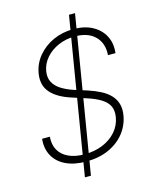

<svg xmlns="http://www.w3.org/2000/svg" viewBox="-133 -912 879 1096"><g transform="rotate(-15 306.5 -364.0)"><path d="M230 96.2 382.3 -823.7H418L265.6 96.2ZM261.2 11.2Q190.4 11.2 141.1 -12.7Q91.8 -36.6 68.4 -79.8Q44.9 -123 50.8 -179.7H96.7Q92.8 -133.3 111.6 -100.1Q130.4 -66.9 169.2 -49.1Q208 -31.2 262.7 -31.2Q321.8 -31.2 370.1 -51Q418.5 -70.8 450 -106.7Q481.4 -142.6 489.3 -189.9Q495.6 -227.5 483.2 -254.2Q470.7 -280.8 439 -300.8Q407.2 -320.8 355.5 -337.4L275.4 -363.3Q193.4 -389.2 155.3 -433.3Q117.2 -477.5 128.4 -544.9Q137.7 -601.1 174.1 -644.8Q210.4 -688.5 265.1 -713.4Q319.8 -738.3 385.3 -738.3Q450.7 -738.3 497.1 -713.1Q543.5 -688 566.2 -644Q588.9 -600.1 582 -543.5H537.6Q543 -611.8 502 -653.8Q460.9 -695.8 382.3 -695.8Q329.6 -695.8 284.9 -676.5Q240.2 -657.2 210.4 -623.3Q180.7 -589.4 173.3 -545.9Q167.5 -509.3 181.4 -482.2Q195.3 -455.1 225.6 -435.8Q255.9 -416.5 298.3 -402.3L374.5 -378.4Q414.6 -365.2 446.8 -348.6Q479 -332 500.7 -309.6Q522.5 -287.1 531.5 -257.3Q540.5 -227.5 534.2 -189Q524.4 -130.9 488.3 -85.7Q452.1 -40.5 394.3 -14.6Q336.4 11.2 261.2 11.2Z"/></g></svg>

Font: Inter 17pt ExtraLight
Style: Italic
Weight: 250
Italic angle: -9.3988°
Version: Version 4.001;git-66647c0bb